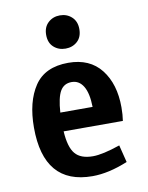

<svg xmlns="http://www.w3.org/2000/svg" viewBox="-77 -699 591 767"><g transform="rotate(-10 219.0 -315.5)"><path d="M397.5 -238.3Q397.5 -208 393.6 -183.6H153.3Q157.2 -119.1 179.7 -92.3Q202.1 -65.4 252 -65.4Q291 -65.4 362.3 -89.8L379.9 -19.5Q301.8 12.7 236.3 12.7Q39.1 12.7 39.1 -218.8Q39.1 -323.2 81.5 -386.7Q124 -450.2 218.8 -450.2Q305.7 -450.2 351.6 -391.6Q397.5 -333 397.5 -238.3ZM153.3 -259.8H284.2Q283.2 -315.4 266.1 -343.8Q249 -372.1 218.8 -372.1Q187.5 -372.1 172.4 -346.2Q157.2 -320.3 153.3 -259.8ZM218.8 -642.6Q247.1 -642.6 266.6 -624.5Q286.1 -606.4 286.1 -575.2Q286.1 -543 266.6 -525.4Q247.1 -507.8 218.8 -507.8Q190.4 -507.8 170.9 -525.4Q151.4 -543 151.4 -575.2Q151.4 -606.4 170.9 -624.5Q190.4 -642.6 218.8 -642.6Z"/></g></svg>

Font: Sudo
Style: Bold
Weight: 700
Monospace: yes
Designer: Jens Kutilek
Foundry: Jens Kutilek
Version: Version 0.040